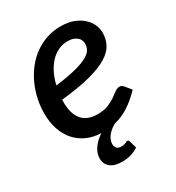

<svg xmlns="http://www.w3.org/2000/svg" viewBox="-167 -619 817 892"><g transform="rotate(-30 241.5 -173.0)"><path d="M287 -441Q259 -441 235.2 -429.5Q211.5 -418 192.8 -397.8Q174 -377.5 160.2 -349.5Q146.5 -321.5 139 -288.5Q208 -297.5 250 -308.5Q292 -319.5 314.5 -332.5Q337 -345.5 344.5 -360.2Q352 -375 352 -391.5Q352 -399.5 348.5 -408.5Q345 -417.5 337.2 -424.5Q329.5 -431.5 317 -436.2Q304.5 -441 287 -441ZM315.5 146Q299.5 157.5 276.2 164.5Q253 171.5 228 171.5Q187 171.5 165.2 153.8Q143.5 136 143.5 107Q143.5 79 160.8 53.8Q178 28.5 209 7.5Q167 6 133 -9.5Q99 -25 75 -52.2Q51 -79.5 38 -117.8Q25 -156 25 -202.5Q25 -242.5 33.5 -281.2Q42 -320 58.2 -355Q74.5 -390 97.8 -419.8Q121 -449.5 150.8 -471Q180.5 -492.5 216.2 -504.8Q252 -517 293 -517Q332.5 -517 361.5 -505.8Q390.5 -494.5 409.8 -476.8Q429 -459 438.5 -437.5Q448 -416 448 -395.5Q448 -362 434.2 -334Q420.5 -306 385 -283.5Q349.5 -261 287.8 -244.5Q226 -228 129.5 -218Q129 -215 129 -211.8Q129 -208.5 129 -205Q129 -141.5 156.5 -109.2Q184 -77 239 -77Q273.5 -77 296.5 -86.5Q319.5 -96 335.8 -107.2Q352 -118.5 364.2 -128Q376.5 -137.5 390 -137.5Q400.5 -137.5 409.5 -127.5L436.5 -94.5Q398.5 -55.5 362.8 -32.5Q327 -9.5 285.5 0.5Q275 6.5 264.8 14.2Q254.5 22 246.2 31.8Q238 41.5 232.8 53Q227.5 64.5 227.5 77.5Q227.5 91.5 235.5 99.8Q243.5 108 258 108Q267 108 273 106.5Q279 105 283 103.5Q287 102 289.5 100.5Q292 99 294.5 99Q302 99 304 106Z"/></g></svg>

Font: Lato SemiBold
Style: Italic
Weight: 600
Italic angle: -7°
Designer: Lukasz Dziedzic with Adam Twardoch and Botio Nikoltchev
Foundry: tyPoland Lukasz Dziedzic
Version: Version 2.015; 2015-08-06; http://www.latofonts.com/